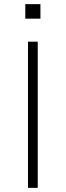

<svg xmlns="http://www.w3.org/2000/svg" viewBox="-20 -906 318 926"><path d="M115 0V-705H162V0ZM102 -816V-886H175V-816Z"/></svg>

Font: Nunito Sans 10pt SemiExpanded ExtraLight
Style: Regular
Weight: 250
Width: 6
Designer: Vernon Adams
Foundry: Vernon Adams
Version: Version 3.101;gftools[0.9.27]